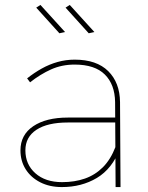

<svg xmlns="http://www.w3.org/2000/svg" viewBox="-20 -759 602 779"><path d="M255 -262Q173 -262 128 -232.5Q83 -203 83 -149Q83 -92 123.5 -56Q164 -20 232 -20Q283 -20 324.5 -34.5Q366 -49 397.5 -80.5Q429 -112 449 -164L467 -156Q435 -74 373 -37Q311 0 231 0Q181 0 143 -19.5Q105 -39 84 -72.5Q63 -106 63 -149Q63 -212 115 -247Q167 -282 255 -282H458V-262ZM447 -345Q446 -416 405.5 -456.5Q365 -497 283 -497Q231 -497 187.5 -477.5Q144 -458 102 -425L90 -441Q119 -464 149.5 -481Q180 -498 213.5 -507.5Q247 -517 283 -517Q372 -517 419 -470.5Q466 -424 467 -345L469 0H449ZM263 -739 363 -629 340 -624 246 -728ZM144 -739 244 -629 221 -624 127 -728Z"/></svg>

Font: Alexandria Thin
Style: Regular
Weight: 250
Designer: Mohamed Gaber
Foundry: Kief Type Foundry
Version: Version 5.100